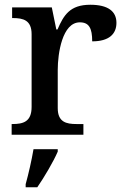

<svg xmlns="http://www.w3.org/2000/svg" viewBox="-20 -567 525 808"><path d="M29 0H331V-45H302C259 -45 223 -53 223 -112V-273C223 -342 242 -473 316 -473C355 -473 368 -448 368 -393C439 -393 470 -424 470 -471C470 -519 435 -547 360 -547C274 -547 248 -503 222 -443H217L198 -536H31V-491H34C78 -491 113 -482 113 -423V-117C113 -54 77 -45 32 -45H29ZM88 208V221H137C166 179 205 113 223 71V61H121C113 108 100 165 88 208Z"/></svg>

Font: Noto Serif Medium
Style: Regular
Weight: 500
Designer: Monotype Design Team
Foundry: Monotype Imaging Inc.
Version: Version 2.013